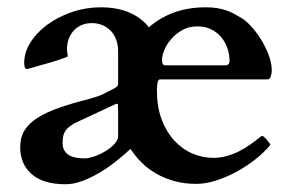

<svg xmlns="http://www.w3.org/2000/svg" viewBox="-20 -480 783 515"><path d="M155.8 14.2Q96.2 14.2 65.2 -12.7Q34.2 -39.6 34.2 -85.4Q34.2 -111.8 46.1 -130.9Q58.1 -149.9 81.5 -164.6Q105 -179.2 139.4 -191.2Q173.8 -203.1 219.2 -214.8Q243.7 -221.2 258.5 -228.5Q273.4 -235.8 286.1 -242.7Q294.4 -247.1 295.7 -250.5Q296.9 -253.9 296.9 -256.8V-341.8Q296.9 -357.9 292.2 -371.8Q287.6 -385.7 278.3 -396Q269 -406.2 255.9 -412.1Q242.7 -418 226.1 -418Q211.9 -418 199.7 -413.1Q187.5 -408.2 178.7 -398.9Q169.9 -389.6 164.8 -377Q159.7 -364.3 159.7 -348.1Q159.7 -346.7 159.9 -343.8Q160.2 -340.8 160.6 -337.6Q161.1 -334.5 161.6 -332Q162.1 -329.6 162.1 -329.1Q161.6 -328.1 154.1 -325.2Q146.5 -322.3 135.5 -318.6Q124.5 -314.9 111.3 -311.3Q98.1 -307.6 86.2 -304.2Q74.2 -300.8 65.2 -298.1Q56.2 -295.4 52.7 -294.9Q47.4 -294.9 46.1 -300.5Q44.9 -306.2 44.9 -311.5Q44.9 -339.8 62 -366.7Q79.1 -393.6 107.7 -414.3Q136.2 -435.1 173.3 -447.8Q210.4 -460.4 250 -460.4Q295.4 -460.4 328.1 -445.8Q360.8 -431.2 379.4 -406.7Q408.7 -432.6 446.8 -446.5Q484.9 -460.4 532.2 -460.4Q548.8 -460.4 562 -458.3Q575.2 -456.1 586.2 -452.4Q597.2 -448.7 606.7 -443.6Q616.2 -438.5 626 -432.6Q637.2 -426.8 651.6 -411.6Q666 -396.5 678.7 -376.5Q691.4 -356.4 700.2 -333.7Q709 -311 709 -290Q709 -283.2 706.3 -275.1Q703.6 -267.1 697.3 -267.1H409.2Q404.3 -267.1 402.6 -258.3Q400.9 -249.5 400.9 -236.8Q400.9 -193.8 413.3 -160.4Q425.8 -127 446.8 -103.8Q467.8 -80.6 495.1 -68.6Q522.5 -56.6 552.7 -56.6Q571.8 -56.6 589.4 -61.8Q606.9 -66.9 623 -75.2Q639.2 -83.5 653.3 -93.8Q667.5 -104 680.2 -114.3Q683.1 -115.2 684.1 -115.2Q685.5 -115.2 688 -112.8Q692.4 -108.9 696.8 -103.8Q701.2 -98.6 703.6 -95.2Q705.1 -93.8 705.1 -92.3Q705.1 -90.8 703.1 -88.9Q687 -69.8 663.6 -51.5Q640.1 -33.2 613.5 -18.8Q586.9 -4.4 559.1 4.4Q531.2 13.2 506.3 13.2Q475.6 13.2 449.2 6.1Q422.9 -1 400.6 -13.4Q378.4 -25.9 360.8 -43Q343.3 -60.1 330.1 -80.6Q311 -63 289.3 -45.9Q267.6 -28.8 244.9 -15.6Q222.2 -2.4 199.5 5.9Q176.8 14.2 155.8 14.2ZM583 -304.7Q595.7 -304.7 595.7 -315.9Q595.7 -335 589.6 -351.8Q583.5 -368.7 572.3 -381.6Q561 -394.5 545.2 -401.9Q529.3 -409.2 509.8 -409.2Q486.3 -409.2 468.8 -399.2Q451.2 -389.2 439 -375Q426.8 -360.8 420.7 -345.7Q414.6 -330.6 414.6 -319.8Q414.6 -311.5 417 -308.1Q419.4 -304.7 423.3 -304.7ZM296.4 -200.2Q295.4 -201.7 293 -201.7Q292 -201.7 291 -201.2L177.7 -148.4Q170.9 -143.6 165.3 -139.4Q159.7 -135.3 155.8 -129.6Q151.9 -124 149.9 -116.5Q147.9 -108.9 147.9 -97.2Q147.9 -84 153.1 -75.7Q158.2 -67.4 166.5 -63Q174.8 -58.6 185.3 -56.9Q195.8 -55.2 207 -55.2Q217.3 -55.2 232.4 -60.3Q247.6 -65.4 262 -74Q276.4 -82.5 286.6 -93.5Q296.9 -104.5 296.9 -115.7V-182.1Q296.4 -186 296.4 -189.9Q296.4 -193.8 296.4 -197.8Z"/></svg>

Font: Cardo
Style: Bold
Weight: 700
Designer: David J. Perry
Foundry: David J. Perry
Version: Version 1.0011